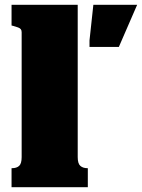

<svg xmlns="http://www.w3.org/2000/svg" viewBox="-20 -778 590 798"><path d="M303 -758V-125Q303 -98 314 -88.5Q325 -79 343 -79H345V0H28V-79H30Q49 -79 59.5 -88.5Q70 -98 70 -125V-644Q70 -652 66.5 -656.5Q63 -661 55 -664Q47 -667 36 -670L28 -672V-758ZM474 -583 550 -758H368L352 -610V-583Z"/></svg>

Font: Roboto Serif Black
Style: Regular
Weight: 900
Designer: Greg Gazdowicz
Foundry: Commercial Type
Version: Version 1.008